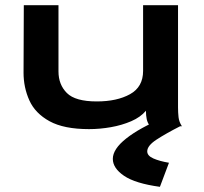

<svg xmlns="http://www.w3.org/2000/svg" viewBox="-20 -488 790 742"><path d="M324 11Q227 11 171.5 -19.5Q116 -50 93.5 -100Q71 -150 71 -207L72 -468H206V-212Q206 -161 238.5 -128.5Q271 -96 354 -96Q432 -96 482.5 -124Q533 -152 533 -214V-468H668V-73Q668 -53 670 -35Q672 -17 683 0H560Q550 -13 547 -27.5Q544 -42 544 -60Q523 -35 487 -19.5Q451 -4 408.5 3.5Q366 11 324 11ZM633 141 598 234Q503 221 459.5 191.5Q416 162 416 126Q416 88 468 47Q520 6 609 -31L676 0Q621 28 585 51.5Q549 75 549 97Q549 114 573 124.5Q597 135 633 141Z"/></svg>

Font: Inconsolata ExtraExpanded ExtraBold
Style: Regular
Weight: 800
Width: 8
Monospace: yes
Designer: Raph Levien, Cyreal, Brenton Simpson
Foundry: Raph Levien, Cyreal, Google
Version: Version 3.001; ttfautohint (v1.8.2.53-6de2)